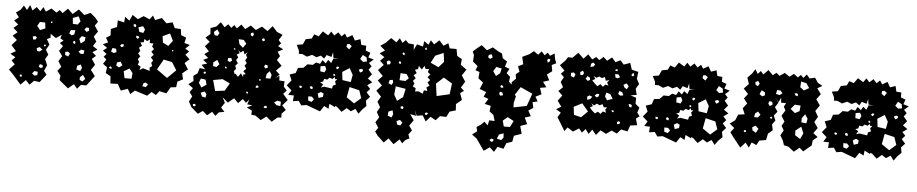

<svg xmlns="http://www.w3.org/2000/svg" viewBox="-43 -853 6561 1374"><g transform="rotate(5 3237.5 -166.5)"><path d="M55 -35 17 -75 55 -115 30 -141 55 -166 17 -188 55 -210 20 -250 55 -290 22 -318 55 -346 23 -374 55 -401 23 -427 55 -453 31 -485 63 -508 84 -540 108 -510 128 -547 148 -510 176 -537 204 -510 224 -541 244 -510 282 -536 320 -510 342 -530 364 -510 400 -545 436 -510 478 -546 520 -510 564 -529 601 -497 622 -470 601 -441 628 -401 601 -362 622 -328 601 -294 635 -272 601 -250 629 -226 601 -202 628 -162 601 -123 633 -81 601 -39 578 -9 540 -10 514 20 489 -10 449 23 409 -10 384 -31 388 -63 363 -95 388 -127 364 -165 388 -203 362 -239 388 -275 363 -295 388 -315 364 -329 372 -355 332 -328 292 -355 294 -327 268 -315 290 -277 268 -239 288 -205 268 -171 286 -129 268 -87 288 -61 268 -35 243 -4 203 -10 173 21 144 -10 108 26ZM497 -462 481 -497 440 -482 444 -440 479 -438ZM298 -443H288L286 -435L292 -431L297 -434ZM246 -432 208 -433 191 -403 214 -375 251 -390ZM562 -421 543 -423 530 -407 546 -391 564 -401ZM466 -396 434 -395 424 -370 443 -357 461 -366ZM543 -352 516 -358 499 -337 512 -305 539 -325ZM184 -330 166 -325 171 -303 190 -306 196 -321ZM474 -308 469 -320 455 -313 461 -301 472 -298ZM260 -276 251 -272 253 -263 261 -262 266 -269ZM543 -257 519 -261 501 -245 519 -231 539 -232ZM243 -236 223 -254 201 -244 206 -224 223 -222ZM442 -226 426 -239 407 -235 408 -214 430 -204ZM525 -155 501 -144 497 -117 526 -108 537 -132ZM253 -128 234 -132 227 -113 243 -105 257 -112ZM548 -82 527 -64V-45L547 -35L567 -55ZM224 -76 200 -80 184 -61 203 -47 222 -52ZM110 -46H98L97 -36L104 -30L114 -34Z M928 -3 897 25 876 -11 827 6 802 -40 749 -38 745 -90 709 -110 715 -151 684 -174 705 -206 684 -225 703 -246 675 -268 703 -290 670 -313 707 -330 689 -362 720 -381 718 -427 761 -445 762 -493 809 -482 812 -523 845 -498 865 -541 904 -514 944 -539 988 -520 1010 -549 1028 -518 1075 -537 1111 -502 1154 -513 1173 -473 1217 -470 1223 -427 1260 -412 1251 -373 1291 -362 1261 -334 1290 -315 1265 -290 1298 -260 1265 -230 1293 -187 1254 -155 1264 -113 1225 -93 1220 -53 1180 -48 1154 -3 1103 -14 1080 16 1048 -3 1018 26ZM898 -467 891 -477 877 -474 880 -461 893 -454ZM946 -467 913 -456 923 -424 952 -419 962 -444ZM1143 -432 1091 -408 1098 -362 1138 -342 1168 -381ZM918 -394 903 -395 905 -380 917 -374 926 -385ZM1021 -152 1018 -175 1036 -189 1027 -210 1039 -229 1021 -250 1040 -270 1021 -290 1038 -311 1023 -328 1031 -350 1004 -351V-377L984 -363L964 -377L961 -353L937 -350L951 -327L930 -311L941 -290L928 -270L945 -250L929 -229L940 -210L932 -189L954 -177L947 -152L972 -167ZM820 -326H804L794 -313L807 -304L819 -310ZM1173 -317 1167 -312 1169 -306 1175 -305 1178 -311ZM768 -289 742 -293 733 -267 754 -257 773 -266ZM1175 -229 1114 -242 1072 -168 1149 -113 1210 -173ZM808 -200 783 -193 779 -170 800 -158 823 -175ZM746 -156 736 -161 728 -149 740 -144 750 -146ZM900 -126 876 -157 836 -134 846 -85H896ZM1018 -55 998 -67 984 -60 978 -39 1003 -34Z M1340 79 1320 41 1340 3 1319 -27 1340 -56 1305 -82 1340 -108 1335 -144 1364 -165 1376 -204 1416 -198 1387 -228 1427 -241 1395 -264 1430 -281 1400 -306 1431 -329 1399 -363 1431 -397 1398 -425 1431 -453 1428 -496 1468 -510 1498 -544 1528 -510 1552 -534 1576 -510 1596 -532 1616 -510 1646 -540 1676 -510 1714 -539 1752 -510 1794 -538 1836 -510 1870 -548 1904 -510 1946 -492 1921 -453 1941 -431 1921 -409 1960 -389 1921 -369 1941 -339 1921 -309 1958 -271 1921 -233 1950 -207 1921 -181 1949 -198 1951 -165 1989 -162 1987 -124 2010 -98 1987 -72 2023 -31 1987 11 2016 41 1987 71 1989 98 1962 100 1922 134 1882 100 1843 129 1803 100 1773 97 1774 67 1736 48 1774 29 1737 25 1750 -10 1727 15 1703 -10 1671 22 1640 -10 1598 25 1557 -10 1577 28 1553 64 1579 93 1540 100 1517 127 1492 100 1458 128 1425 100 1391 123ZM1735 -491 1719 -484V-470L1732 -462L1742 -475ZM1477 -490 1454 -470 1462 -447 1484 -445 1495 -466ZM1821 -452 1809 -456 1802 -446 1809 -434 1823 -439ZM1672 -432 1636 -434 1644 -399 1671 -375 1693 -407ZM1618 -365 1612 -368 1606 -362 1612 -356 1618 -359ZM1673 -192 1692 -165 1689 -184 1708 -189 1689 -209 1708 -228 1694 -248 1708 -268 1695 -288 1708 -308 1698 -327 1708 -347 1687 -329 1677 -355 1658 -340 1639 -355 1652 -335 1631 -324 1644 -303 1630 -284 1645 -262 1628 -243 1635 -221 1621 -203 1629 -181 1634 -187 1654 -165ZM1595 -295 1573 -294 1570 -273 1587 -266 1602 -277ZM1514 -243 1496 -273 1469 -253 1470 -226 1495 -222ZM1858 -266 1840 -269 1834 -253 1846 -242 1861 -249ZM1566 -229 1556 -231 1555 -222 1560 -217 1569 -219ZM1893 -200 1877 -225 1857 -204 1852 -173 1886 -172ZM1416 -183 1406 -178 1408 -168 1417 -166 1424 -174ZM1814 -165 1806 -159 1808 -153 1815 -149 1818 -157ZM1546 -139 1479 -127 1500 -50 1568 -58 1600 -113ZM1425 -125 1391 -130 1379 -99 1400 -66 1435 -90ZM1799 -117 1788 -112 1786 -100 1797 -98 1809 -105ZM1734 -63 1726 -66 1721 -58 1729 -51 1737 -55ZM1440 -21 1426 -40 1398 -29 1410 -2 1436 3ZM1976 -14 1951 -20 1927 -5 1947 13 1974 17ZM1876 24 1863 25 1855 36 1867 42 1879 38ZM1372 62 1361 54 1349 58 1352 71 1363 72Z M2161 -7 2123 -1 2102 -32 2061 -26 2064 -67 2023 -68 2044 -102 2007 -135 2038 -173 2021 -214 2063 -228 2076 -266 2116 -271 2142 -298 2180 -297 2202 -316 2231 -309 2247 -337 2271 -316 2287 -342 2310 -322 2324 -356H2361L2322 -361L2317 -400L2308 -365L2273 -376L2257 -349L2232 -368L2201 -354L2169 -368L2133 -352L2098 -368L2074 -367L2072 -391L2053 -430L2096 -437L2114 -476L2156 -484L2171 -516L2204 -504L2231 -542L2271 -517L2291 -546L2315 -520L2342 -545L2367 -518L2390 -540L2407 -513L2444 -534L2465 -497L2504 -510L2513 -470L2549 -467V-432L2583 -419L2571 -385L2611 -373L2579 -346L2600 -323L2581 -298L2608 -266L2581 -234L2615 -210L2581 -186L2604 -161L2581 -135L2608 -105L2581 -75L2588 -37L2560 -10L2536 23L2512 -10L2480 10L2449 -10L2414 20L2380 -12L2366 -19L2365 -9L2323 -30L2319 6L2287 -11L2260 30ZM2428 -469 2411 -465 2409 -446 2430 -430 2446 -455ZM2559 -384 2531 -399 2514 -369 2536 -350 2564 -355ZM2370 -298 2357 -301 2347 -291 2356 -280 2366 -287ZM2542 -294 2528 -299 2510 -291 2522 -272 2538 -280ZM2445 -297 2394 -265 2401 -207 2461 -198 2471 -250ZM2279 -274 2268 -297 2236 -292 2237 -256 2268 -251ZM2343 -244 2333 -246V-235L2340 -230L2347 -236ZM2332 -140 2336 -162 2357 -171 2349 -193 2364 -211 2348 -209 2345 -224 2329 -209 2308 -216 2292 -201 2270 -205 2264 -184 2243 -178 2266 -164 2252 -141 2275 -149ZM2527 -145 2456 -162 2442 -87 2498 -48 2546 -90ZM2183 -145 2172 -139 2177 -127 2192 -123 2194 -138ZM2109 -141 2097 -140 2099 -128 2111 -124 2118 -135ZM2275 -99 2255 -109 2233 -96 2242 -65 2272 -75ZM2194 -70H2167L2169 -40L2194 -32L2210 -52Z M2686 167 2666 139 2686 111 2662 73 2686 35 2666 -1 2686 -37 2664 -75 2686 -113 2649 -153 2686 -193 2653 -227 2686 -261 2648 -301 2686 -341 2657 -369 2686 -397 2649 -421 2686 -445 2650 -475 2688 -502 2722 -537 2762 -510 2784 -541 2806 -510 2828 -532 2849 -510 2888 -506 2890 -467 2910 -508 2954 -497 2960 -536 2992 -513 3007 -546 3032 -519 3068 -551 3100 -515 3133 -536 3146 -500H3195L3204 -451L3239 -431L3235 -390L3278 -359L3249 -315L3277 -272L3250 -228L3274 -206L3248 -188L3265 -140L3225 -107L3228 -62L3184 -49L3164 -9L3119 -11L3090 21L3052 0L3020 36L2995 -6L2952 1L2936 -40L2948 2L2905 -7L2934 35L2905 76L2928 108L2905 139L2915 167L2888 180L2866 206L2845 180L2805 218L2766 180L2734 212ZM2983 -484 2979 -492 2971 -486V-478L2982 -473ZM3106 -464 3047 -439 3019 -386 3077 -359 3114 -400ZM2822 -444 2812 -436 2817 -427 2827 -422 2829 -434ZM2799 -379 2791 -370 2794 -362 2805 -357 2808 -370ZM2734 -366 2722 -377 2705 -368 2710 -346 2731 -350ZM2981 -160 2988 -185 3013 -183 3004 -207 3025 -222 3009 -243 3026 -262 3006 -281 3024 -302 3005 -317 3011 -340 2987 -338 2977 -360 2960 -332 2937 -356 2933 -333 2911 -326 2926 -303 2905 -286 2922 -266 2904 -246 2916 -227 2906 -206 2928 -195 2926 -170 2948 -175ZM2855 -290 2811 -293 2808 -242 2850 -240 2873 -261ZM3184 -251 3122 -288 3070 -240 3082 -152 3174 -173ZM2760 -240 2738 -237 2731 -214 2753 -203 2764 -221ZM2857 -184 2785 -196 2779 -136 2803 -93 2844 -124ZM2854 -52 2843 -59 2832 -54 2834 -41 2849 -38ZM3019 -29 3009 -23 3013 -11 3024 -12 3032 -23ZM2777 -23 2748 -11 2746 18 2774 29 2784 5ZM2855 59 2836 41 2812 51 2818 75 2841 81Z M3393 125 3359 100 3393 74 3386 43 3414 26 3439 1 3464 25 3473 -12 3511 -10 3499 -52H3500L3469 -76L3474 -116L3430 -126L3453 -164L3418 -177L3433 -211L3385 -230L3405 -277L3369 -305L3373 -350L3343 -361L3356 -391L3320 -421L3323 -467L3312 -492L3331 -510L3372 -543L3413 -510L3453 -534L3492 -510L3522 -496L3530 -463L3563 -442L3551 -404L3585 -391L3567 -359L3594 -335L3589 -299L3610 -281L3609 -298L3637 -325L3633 -357L3658 -377L3644 -415L3680 -433L3668 -485L3717 -508L3748 -533L3780 -510L3804 -536L3827 -510L3847 -531L3866 -510L3897 -529L3903 -493L3914 -460L3883 -445L3891 -401L3855 -375L3875 -334L3832 -320L3859 -283L3814 -275L3829 -230L3787 -209L3806 -177L3770 -168L3779 -128L3745 -106L3766 -67L3724 -54L3745 -8L3697 9L3712 64L3658 83L3650 126L3608 141L3592 182L3548 172L3526 210L3493 180L3452 209ZM3869 -487H3854L3848 -477L3854 -459L3869 -471ZM3449 -484 3429 -478 3425 -461 3440 -450 3458 -463ZM3529 -389 3490 -397 3470 -365 3493 -332 3521 -355ZM3547 -267 3534 -271 3531 -256 3542 -251 3554 -256ZM3763 -228 3676 -268 3638 -209 3648 -201 3639 -162 3636 -150 3637 -119 3731 -138ZM3549 -218 3530 -223 3527 -205 3538 -194 3555 -200ZM3647 -22 3602 -46 3569 -18 3580 23H3624ZM3583 72 3551 83 3538 114 3570 122 3585 103ZM3515 121 3501 117 3486 127 3499 140 3513 136Z M3978 -43 3957 -77 3978 -111 3942 -133 3978 -154 3948 -194 3978 -234 3947 -264 3978 -294 3958 -330 3978 -366 3954 -389 3978 -413 3942 -449 3978 -485 3995 -511 4027 -510 4066 -549 4106 -510 4137 -544 4169 -510 4195 -530 4220 -510 4248 -535 4276 -510 4309 -537 4336 -505 4371 -522 4396 -493 4442 -509 4457 -462 4505 -450 4499 -400 4518 -364 4497 -328 4508 -285 4464 -278 4506 -264 4505 -221 4535 -196 4523 -159 4542 -134 4517 -116 4530 -69 4481 -63 4465 -19 4418 -29 4390 3 4352 -15 4313 12 4272 -10 4242 26 4213 -10 4189 23 4165 -10 4141 18 4118 -10 4076 16 4035 -10 4015 18ZM4177 -489 4163 -478 4161 -455 4183 -461 4193 -477ZM4356 -456 4345 -455 4338 -448 4346 -442 4357 -443ZM4473 -439 4460 -431 4459 -420 4470 -414 4478 -424ZM4119 -407 4110 -424 4091 -413 4093 -393H4111ZM4366 -420H4341L4346 -396L4360 -391L4378 -400ZM4059 -391 4047 -406 4026 -401 4027 -378 4049 -370ZM4222 -322 4242 -339 4262 -322 4278 -339 4301 -334 4289 -355 4305 -373 4279 -367 4270 -393 4250 -383 4230 -393 4210 -382 4190 -393 4203 -373 4182 -361 4200 -342ZM4164 -378 4146 -389 4134 -369 4150 -354 4166 -363ZM4446 -341 4429 -361 4407 -349 4415 -331 4433 -319ZM4404 -294 4383 -303 4375 -280 4392 -269 4413 -274ZM4319 -274 4290 -283 4283 -254 4300 -228 4339 -242ZM4241 -268H4223L4208 -254L4225 -242L4237 -251ZM4171 -252 4156 -242 4158 -219 4178 -226 4193 -244ZM4480 -206 4473 -214 4456 -215 4461 -197 4477 -191ZM4222 -127 4242 -141 4262 -127 4277 -146 4300 -139 4293 -160 4305 -178 4281 -176 4270 -198 4250 -188 4230 -198 4210 -183 4190 -198 4202 -178 4182 -166 4198 -147ZM4125 -191 4066 -161 4073 -104 4125 -91 4171 -136ZM4355 -156 4348 -161 4337 -158 4344 -148 4353 -147ZM4407 -81 4394 -86 4384 -79 4386 -64 4402 -66Z M4719 -7 4681 -1 4660 -32 4619 -26 4622 -67 4581 -68 4602 -102 4565 -135 4596 -173 4579 -214 4621 -228 4634 -266 4674 -271 4700 -298 4738 -297 4760 -316 4789 -309 4805 -337 4829 -316 4845 -342 4868 -322 4882 -356H4919L4880 -361L4875 -400L4866 -365L4831 -376L4815 -349L4790 -368L4759 -354L4727 -368L4691 -352L4656 -368L4632 -367L4630 -391L4611 -430L4654 -437L4672 -476L4714 -484L4729 -516L4762 -504L4789 -542L4829 -517L4849 -546L4873 -520L4900 -545L4925 -518L4948 -540L4965 -513L5002 -534L5023 -497L5062 -510L5071 -470L5107 -467V-432L5141 -419L5129 -385L5169 -373L5137 -346L5158 -323L5139 -298L5166 -266L5139 -234L5173 -210L5139 -186L5162 -161L5139 -135L5166 -105L5139 -75L5146 -37L5118 -10L5094 23L5070 -10L5038 10L5007 -10L4972 20L4938 -12L4924 -19L4923 -9L4881 -30L4877 6L4845 -11L4818 30ZM4986 -469 4969 -465 4967 -446 4988 -430 5004 -455ZM5117 -384 5089 -399 5072 -369 5094 -350 5122 -355ZM4928 -298 4915 -301 4905 -291 4914 -280 4924 -287ZM5100 -294 5086 -299 5068 -291 5080 -272 5096 -280ZM5003 -297 4952 -265 4959 -207 5019 -198 5029 -250ZM4837 -274 4826 -297 4794 -292 4795 -256 4826 -251ZM4901 -244 4891 -246V-235L4898 -230L4905 -236ZM4890 -140 4894 -162 4915 -171 4907 -193 4922 -211 4906 -209 4903 -224 4887 -209 4866 -216 4850 -201 4828 -205 4822 -184 4801 -178 4824 -164 4810 -141 4833 -149ZM5085 -145 5014 -162 5000 -87 5056 -48 5104 -90ZM4741 -145 4730 -139 4735 -127 4750 -123 4752 -138ZM4667 -141 4655 -140 4657 -128 4669 -124 4676 -135ZM4833 -99 4813 -109 4791 -96 4800 -65 4830 -75ZM4752 -70H4725L4727 -40L4752 -32L4768 -52Z M5224 -43 5199 -77 5224 -110 5189 -139 5226 -166 5244 -208 5290 -214 5272 -256 5301 -293 5275 -327 5301 -361 5267 -397 5301 -433 5286 -477 5318 -510 5338 -542 5358 -510 5378 -533 5398 -510 5432 -544 5466 -510 5490 -530 5514 -510 5550 -534 5586 -510 5616 -533 5646 -510 5666 -530 5686 -510 5708 -537 5730 -510 5769 -519 5791 -485 5826 -465 5791 -445 5820 -405 5791 -366 5820 -324 5791 -282 5814 -242 5791 -202 5819 -162 5791 -123 5824 -97 5791 -71 5787 -34 5758 -10 5730 14 5702 -10 5663 22 5623 -10 5589 -18 5578 -51 5557 -87 5578 -123 5560 -155 5578 -187 5553 -227 5578 -267 5564 -293 5578 -319 5542 -320 5540 -355 5523 -321 5501 -351 5523 -317 5501 -284 5522 -253 5498 -223 5513 -189 5491 -159 5500 -118 5468 -91 5458 -44 5411 -36 5392 -2 5357 -18 5340 21 5314 -13 5279 26ZM5711 -474 5672 -483 5669 -442 5697 -421 5733 -441ZM5365 -460 5346 -451 5349 -432 5367 -423 5378 -443ZM5532 -405 5507 -408 5500 -379 5527 -373 5546 -387ZM5657 -391 5648 -397 5632 -393 5642 -379 5657 -376ZM5421 -383 5396 -396 5383 -367 5403 -353 5422 -362ZM5478 -320 5459 -324 5451 -306 5464 -288 5483 -301ZM5683 -311 5641 -314 5614 -281 5647 -254 5679 -271ZM5741 -221 5721 -252 5699 -222V-192L5735 -188ZM5403 -221 5383 -242 5363 -226 5359 -200H5386ZM5489 -206 5482 -214 5473 -210 5474 -202 5483 -198ZM5701 -161 5661 -130 5663 -96 5700 -73 5720 -114ZM5374 -140 5352 -127 5355 -105 5381 -89 5397 -119ZM5309 -101 5299 -102 5292 -94 5300 -86 5310 -90Z M6005 -7 5967 -1 5946 -32 5905 -26 5908 -67 5867 -68 5888 -102 5851 -135 5882 -173 5865 -214 5907 -228 5920 -266 5960 -271 5986 -298 6024 -297 6046 -316 6075 -309 6091 -337 6115 -316 6131 -342 6154 -322 6168 -356H6205L6166 -361L6161 -400L6152 -365L6117 -376L6101 -349L6076 -368L6045 -354L6013 -368L5977 -352L5942 -368L5918 -367L5916 -391L5897 -430L5940 -437L5958 -476L6000 -484L6015 -516L6048 -504L6075 -542L6115 -517L6135 -546L6159 -520L6186 -545L6211 -518L6234 -540L6251 -513L6288 -534L6309 -497L6348 -510L6357 -470L6393 -467V-432L6427 -419L6415 -385L6455 -373L6423 -346L6444 -323L6425 -298L6452 -266L6425 -234L6459 -210L6425 -186L6448 -161L6425 -135L6452 -105L6425 -75L6432 -37L6404 -10L6380 23L6356 -10L6324 10L6293 -10L6258 20L6224 -12L6210 -19L6209 -9L6167 -30L6163 6L6131 -11L6104 30ZM6272 -469 6255 -465 6253 -446 6274 -430 6290 -455ZM6403 -384 6375 -399 6358 -369 6380 -350 6408 -355ZM6214 -298 6201 -301 6191 -291 6200 -280 6210 -287ZM6386 -294 6372 -299 6354 -291 6366 -272 6382 -280ZM6289 -297 6238 -265 6245 -207 6305 -198 6315 -250ZM6123 -274 6112 -297 6080 -292 6081 -256 6112 -251ZM6187 -244 6177 -246V-235L6184 -230L6191 -236ZM6176 -140 6180 -162 6201 -171 6193 -193 6208 -211 6192 -209 6189 -224 6173 -209 6152 -216 6136 -201 6114 -205 6108 -184 6087 -178 6110 -164 6096 -141 6119 -149ZM6371 -145 6300 -162 6286 -87 6342 -48 6390 -90ZM6027 -145 6016 -139 6021 -127 6036 -123 6038 -138ZM5953 -141 5941 -140 5943 -128 5955 -124 5962 -135ZM6119 -99 6099 -109 6077 -96 6086 -65 6116 -75ZM6038 -70H6011L6013 -40L6038 -32L6054 -52Z"/></g></svg>

Font: Rubik Gemstones
Style: Regular
Weight: 400
Designer: Hubert and Fischer, NaN
Foundry: Hubert and Fischer, NaN
Version: Version 2.200